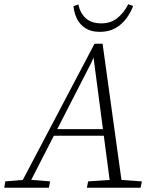

<svg xmlns="http://www.w3.org/2000/svg" viewBox="-50 -884 734 904"><path d="M-30 0 -25 -30 72 -38H87L186 -30L180 0ZM38 0 395 -678H433L527 0H471L388 -631H398L381 -591L78 0ZM186 -245 197 -276H470L469 -245ZM359 0 365 -30 486 -38H505L618 -30L612 0ZM420 -734Q379 -734 352.5 -751Q326 -768 312.5 -795.5Q299 -823 296 -855L319 -863Q327 -823 353.5 -798.5Q380 -774 427 -774Q471 -774 502 -798.5Q533 -823 554 -864L577 -856Q565 -824 544 -796Q523 -768 492.5 -751Q462 -734 420 -734Z"/></svg>

Font: Source Serif 4 18pt Light
Style: Italic
Weight: 300
Italic angle: -12°
Designer: Frank Grießhammer
Foundry: Adobe Systems Incorporated
Version: Version 4.004;hotconv 1.0.116;makeotfexe 2.5.65601